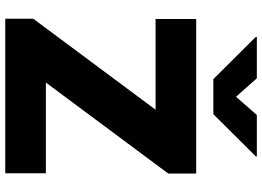

<svg xmlns="http://www.w3.org/2000/svg" viewBox="-150 -822 972 711"><g transform="rotate(90 335.5 -466.0)"><path d="M48.8 -103.5 385.7 -556.6H49.8V-707H622.1V-603.5L285.2 -150.4H621.1V0H48.8ZM337.9 -854.5 405.3 -931.6H558.6V-927.7L402.3 -770.5H272.5L116.2 -927.7V-931.6H269.5Z"/></g></svg>

Font: Pretendard Std Black
Style: Regular
Weight: 900
Designer: Base glyphs from Inter by Rasmus Andersson; Hangeul glyphs from Noto Sans CJK(Source Han Sans) by Jang Soo-young and Kan
Foundry: Kil Hyung-jin
Version: Version 1.309